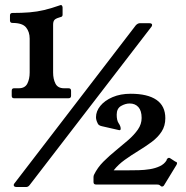

<svg xmlns="http://www.w3.org/2000/svg" viewBox="-20 -740 744 770"><path d="M47 10Q35 10 35 2Q35 -2 39 -6L525 -639Q533 -647 541 -647H578Q590 -647 590 -640Q590 -635 586 -631L99 2Q93 10 85 10ZM193 -449Q193 -423 202.5 -404.5Q212 -386 237 -386H255Q265 -386 265 -376V-356Q265 -346 255 -346H36Q27 -346 27 -356V-376Q27 -386 36 -386H55Q80 -386 89.5 -404.5Q99 -423 99 -449V-585Q99 -612 84.5 -630Q70 -648 30 -648Q20 -648 20 -658V-678Q20 -688 30 -688Q68 -688 98.5 -690.5Q129 -693 158 -700Q187 -707 221 -719Q226 -721 228.5 -717.5Q231 -714 231 -710V-681Q231 -676 228.5 -674Q226 -672 221 -671L215 -669Q202 -665 197.5 -659Q193 -653 193 -640.5Q193 -628 193 -604ZM683 -92Q690 -90 690 -86Q690 -83 688 -79L638 3Q635 8 630 8Q628 8 626.5 7.5Q625 7 621 3Q618 1 615 0.5Q612 0 608 0H365Q355 0 355 -10V-29Q355 -35 357 -39Q371 -68 394.5 -91.5Q418 -115 444.5 -136.5Q471 -158 494.5 -178.5Q518 -199 533 -220.5Q548 -242 548 -267Q548 -296 535 -310.5Q522 -325 500 -325Q483 -325 465.5 -315Q448 -305 448 -280Q448 -257 456 -245.5Q464 -234 464 -224Q464 -217 458 -218L388 -234Q374 -237 371 -247Q365 -259 365 -270Q365 -294 382.5 -315.5Q400 -337 431.5 -350.5Q463 -364 504 -364Q572 -364 607.5 -339.5Q643 -315 643 -266Q643 -235 628 -212Q613 -189 588 -170.5Q563 -152 535 -135Q507 -118 480.5 -99Q454 -80 436 -57H498Q515 -57 537 -57.5Q559 -58 581 -61.5Q603 -65 621 -73.5Q639 -82 648 -97L649 -101Q653 -107 658 -107Q660 -107 663 -105Z"/></svg>

Font: Young Serif
Style: Regular
Weight: 400
Designer: Bastien Sozeau
Foundry: NBR — Bastien Sozeau
Version: Version 3.004; ttfautohint (v1.8.4.7-5d5b);gftools[0.9.33]